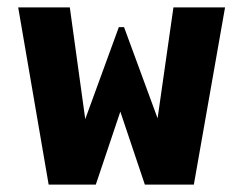

<svg xmlns="http://www.w3.org/2000/svg" viewBox="-20 -497 654 517"><path d="M502 0H407L387 -57L447 -477H586ZM204 0H111L29 -477H168L226 -57ZM466 0H370L287 -247H321L238 0H149L166 -57L300 -424H314L449 -57Z"/></svg>

Font: Intel One Mono Light
Style: Regular
Weight: 300
Monospace: yes
Designer: Fred Shallcrass
Foundry: Frere-Jones Type LLC
Version: Version 1.004